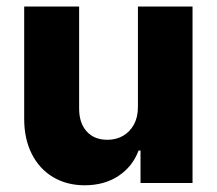

<svg xmlns="http://www.w3.org/2000/svg" viewBox="-20 -550 652 577"><path d="M394.5 -530.3H558.6V0H402.3V-97.7H396.5Q378.4 -49.3 335.9 -21.2Q293.5 6.8 234.4 6.8Q180.7 6.8 139.4 -17.8Q98.1 -42.5 75.4 -87.6Q52.7 -132.8 52.7 -192.4V-530.3H217.8V-223.6Q217.8 -180.2 240.5 -155Q263.2 -129.9 302.7 -129.9Q328.6 -129.9 349.4 -141.6Q370.1 -153.3 382.3 -175.5Q394.5 -197.8 394.5 -228.5Z"/></svg>

Font: Pretendard ExtraBold
Style: Regular
Weight: 800
Designer: Base glyphs from Inter by Rasmus Andersson; Hangeul glyphs from Noto Sans CJK(Source Han Sans) by Jang Soo-young and Kan
Foundry: Kil Hyung-jin
Version: Version 1.309